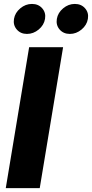

<svg xmlns="http://www.w3.org/2000/svg" viewBox="-20 -971 475 991"><path d="M305.7 -727.5 185.1 0H9.8L130.4 -727.5ZM119.1 -795.9Q86.4 -795.9 66.7 -818.6Q46.9 -841.3 52.2 -873.5Q57.6 -905.3 84.7 -928Q111.8 -950.7 145 -950.7Q178.2 -950.7 198 -928Q217.8 -905.3 212.4 -873.5Q207 -841.3 179.7 -818.6Q152.3 -795.9 119.1 -795.9ZM340.8 -795.9Q307.6 -795.9 287.8 -818.6Q268.1 -841.3 273.4 -873.5Q278.8 -905.3 305.9 -928Q333 -950.7 366.2 -950.7Q399.4 -950.7 419.2 -928Q439 -905.3 433.6 -873.5Q428.2 -841.3 400.9 -818.6Q373.5 -795.9 340.8 -795.9Z"/></svg>

Font: Inter Extra Bold
Style: Italic
Weight: 800
Italic angle: -9.39999°
Designer: Rasmus Andersson
Foundry: rsms
Version: Version 4.000;git-3c8e0fc